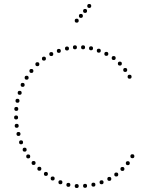

<svg xmlns="http://www.w3.org/2000/svg" viewBox="-20 -940 738 966"><path d="M366 -826Q356 -826 356 -836Q356 -846 366 -846Q376 -846 376 -836Q376 -826 366 -826ZM387 -850Q377 -850 377 -860Q377 -870 387 -870Q397 -870 397 -860Q397 -850 387 -850ZM408 -875Q398 -875 398 -885Q398 -895 408 -895Q418 -895 418 -885Q418 -875 408 -875ZM429 -900Q419 -900 419 -910Q419 -920 429 -920Q439 -920 439 -910Q439 -900 429 -900ZM646 -144Q636 -144 636 -154Q636 -164 646 -164Q656 -164 656 -154Q656 -144 646 -144ZM623 -109Q613 -109 613 -119Q613 -129 623 -129Q633 -129 633 -119Q633 -109 623 -109ZM596 -80Q586 -80 586 -90Q586 -100 596 -100Q606 -100 606 -90Q606 -80 596 -80ZM565 -52Q555 -52 555 -62Q555 -72 565 -72Q575 -72 575 -62Q575 -52 565 -52ZM530 -30Q520 -30 520 -40Q520 -50 530 -50Q540 -50 540 -40Q540 -30 530 -30ZM491 -13Q481 -13 481 -23Q481 -33 491 -33Q501 -33 501 -23Q501 -13 491 -13ZM450 -1Q440 -1 440 -11Q440 -21 450 -21Q460 -21 460 -11Q460 -1 450 -1ZM408 5Q398 5 398 -5Q398 -15 408 -15Q418 -15 418 -5Q418 5 408 5ZM366 6Q356 6 356 -4Q356 -14 366 -14Q376 -14 376 -4Q376 6 366 6ZM324 0Q314 0 314 -10Q314 -20 324 -20Q334 -20 334 -10Q334 0 324 0ZM284 -13Q274 -13 274 -23Q274 -33 284 -33Q294 -33 294 -23Q294 -13 284 -13ZM245 -32Q235 -32 235 -42Q235 -52 245 -52Q255 -52 255 -42Q255 -32 245 -32ZM61 -339Q51 -339 51 -349Q51 -359 61 -359Q71 -359 71 -349Q71 -339 61 -339ZM64 -297Q54 -297 54 -307Q54 -317 64 -317Q74 -317 74 -307Q74 -297 64 -297ZM73 -256Q63 -256 63 -266Q63 -276 73 -276Q83 -276 83 -266Q83 -256 73 -256ZM86 -214Q76 -214 76 -224Q76 -234 86 -234Q96 -234 96 -224Q96 -214 86 -214ZM104 -177Q94 -177 94 -187Q94 -197 104 -197Q114 -197 114 -187Q114 -177 104 -177ZM122 -143Q112 -143 112 -153Q112 -163 122 -163Q132 -163 132 -153Q132 -143 122 -143ZM149 -110Q139 -110 139 -120Q139 -130 149 -130Q159 -130 159 -120Q159 -110 149 -110ZM178 -81Q168 -81 168 -91Q168 -101 178 -101Q188 -101 188 -91Q188 -81 178 -81ZM211 -55Q201 -55 201 -65Q201 -75 211 -75Q221 -75 221 -65Q221 -55 211 -55ZM632 -564Q642 -564 642 -554Q642 -544 632 -544Q622 -544 622 -554Q622 -564 632 -564ZM610 -598Q620 -598 620 -588Q620 -578 610 -578Q600 -578 600 -588Q600 -598 610 -598ZM583 -630Q593 -630 593 -620Q593 -610 583 -610Q573 -610 573 -620Q573 -630 583 -630ZM552 -658Q562 -658 562 -648Q562 -638 552 -638Q542 -638 542 -648Q542 -658 552 -658ZM515 -679Q525 -679 525 -669Q525 -659 515 -659Q505 -659 505 -669Q505 -679 515 -679ZM477 -695Q487 -695 487 -685Q487 -675 477 -675Q467 -675 467 -685Q467 -695 477 -695ZM438 -707Q448 -707 448 -697Q448 -687 438 -687Q428 -687 428 -697Q428 -707 438 -707ZM398 -712Q408 -712 408 -702Q408 -692 398 -692Q388 -692 388 -702Q388 -712 398 -712ZM357 -712Q367 -712 367 -702Q367 -692 357 -692Q347 -692 347 -702Q347 -712 357 -712ZM317 -706Q327 -706 327 -696Q327 -686 317 -686Q307 -686 307 -696Q307 -706 317 -706ZM276 -694Q286 -694 286 -684Q286 -674 276 -674Q266 -674 266 -684Q266 -694 276 -694ZM238 -678Q248 -678 248 -668Q248 -658 238 -658Q228 -658 228 -668Q228 -678 238 -678ZM62 -402Q72 -402 72 -392Q72 -382 62 -382Q52 -382 52 -392Q52 -402 62 -402ZM68 -443Q78 -443 78 -433Q78 -423 68 -423Q58 -423 58 -433Q58 -443 68 -443ZM79 -483Q89 -483 89 -473Q89 -463 79 -463Q69 -463 69 -473Q69 -483 79 -483ZM94 -523Q104 -523 104 -513Q104 -503 94 -503Q84 -503 84 -513Q84 -523 94 -523ZM114 -559Q124 -559 124 -549Q124 -539 114 -539Q104 -539 104 -549Q104 -559 114 -559ZM138 -593Q148 -593 148 -583Q148 -573 138 -573Q128 -573 128 -583Q128 -593 138 -593ZM168 -627Q178 -627 178 -617Q178 -607 168 -607Q158 -607 158 -617Q158 -627 168 -627ZM201 -655Q211 -655 211 -645Q211 -635 201 -635Q191 -635 191 -645Q191 -655 201 -655Z"/></svg>

Font: Raleway Dots 
Style: Regular
Weight: 400
Version: Version 1.000